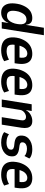

<svg xmlns="http://www.w3.org/2000/svg" viewBox="1210 -1954 755 3214"><g transform="rotate(90 1587.0 -347.5)"><path d="M195 10Q124 10 84.5 -30.5Q45 -71 38 -142Q31 -213 54 -305Q78 -380 112 -425Q146 -470 190 -490.5Q234 -511 283 -511Q340 -511 365.5 -482Q391 -453 394 -408H398L445 -705H570L458 0H348L365 -110H362Q347 -68 320.5 -41.5Q294 -15 262 -2.5Q230 10 195 10ZM242 -87Q272 -87 295.5 -99Q319 -111 339 -141Q359 -171 374 -219Q397 -312 380.5 -363Q364 -414 306 -414Q279 -414 254.5 -401.5Q230 -389 210 -359.5Q190 -330 174 -282Q151 -188 167.5 -137.5Q184 -87 242 -87Z M825 10Q729 10 676.5 -25.5Q624 -61 610.5 -129.5Q597 -198 621 -294Q644 -368 681 -415.5Q718 -463 769 -487Q820 -511 883 -511Q941 -511 982 -486.5Q1023 -462 1040.5 -408Q1058 -354 1046 -263L1039 -215H711L724 -297H959L941 -274Q951 -335 945.5 -367.5Q940 -400 921.5 -414Q903 -428 875 -428Q846 -428 818 -411Q790 -394 769 -358Q748 -322 737 -261L733 -236Q723 -180 730.5 -146Q738 -112 765 -96.5Q792 -81 839 -81Q869 -81 906.5 -91Q944 -101 979 -121L1005 -40Q958 -10 911 0Q864 10 825 10Z M1349 10Q1253 10 1200.5 -25.5Q1148 -61 1134.5 -129.5Q1121 -198 1145 -294Q1168 -368 1205 -415.5Q1242 -463 1293 -487Q1344 -511 1407 -511Q1465 -511 1506 -486.5Q1547 -462 1564.5 -408Q1582 -354 1570 -263L1563 -215H1235L1248 -297H1483L1465 -274Q1475 -335 1469.5 -367.5Q1464 -400 1445.5 -414Q1427 -428 1399 -428Q1370 -428 1342 -411Q1314 -394 1293 -358Q1272 -322 1261 -261L1257 -236Q1247 -180 1254.5 -146Q1262 -112 1289 -96.5Q1316 -81 1363 -81Q1393 -81 1430.5 -91Q1468 -101 1503 -121L1529 -40Q1482 -10 1435 0Q1388 10 1349 10Z M1646 0 1726 -501H1839L1823 -407H1826Q1856 -460 1905 -485.5Q1954 -511 2004 -511Q2054 -511 2082 -490Q2110 -469 2119 -428.5Q2128 -388 2119 -330L2067 0H1942L1992 -316Q1998 -350 1993 -368.5Q1988 -387 1973.5 -396.5Q1959 -406 1936 -406Q1912 -406 1887 -393Q1862 -380 1844 -359.5Q1826 -339 1821 -312L1772 0Z M2369 10Q2310 10 2264 -4Q2218 -18 2192 -40L2229 -121Q2248 -105 2272 -96Q2296 -87 2322 -83Q2348 -79 2371 -79Q2414 -79 2445 -94Q2476 -109 2484 -137Q2491 -166 2478 -183Q2465 -200 2432 -206L2359 -215Q2288 -227 2264 -266.5Q2240 -306 2256 -378Q2269 -420 2300 -449Q2331 -478 2376.5 -494.5Q2422 -511 2477 -511Q2512 -511 2542 -505.5Q2572 -500 2596 -489Q2620 -478 2634 -462L2592 -380Q2574 -401 2537.5 -411.5Q2501 -422 2468 -422Q2428 -422 2400.5 -406.5Q2373 -391 2365 -364Q2358 -336 2370.5 -319Q2383 -302 2417 -297L2483 -288Q2557 -274 2583 -234.5Q2609 -195 2591 -119Q2578 -82 2546.5 -52.5Q2515 -23 2469.5 -6.5Q2424 10 2369 10Z M2907 10Q2811 10 2758.5 -25.5Q2706 -61 2692.5 -129.5Q2679 -198 2703 -294Q2726 -368 2763 -415.5Q2800 -463 2851 -487Q2902 -511 2965 -511Q3023 -511 3064 -486.5Q3105 -462 3122.5 -408Q3140 -354 3128 -263L3121 -215H2793L2806 -297H3041L3023 -274Q3033 -335 3027.5 -367.5Q3022 -400 3003.5 -414Q2985 -428 2957 -428Q2928 -428 2900 -411Q2872 -394 2851 -358Q2830 -322 2819 -261L2815 -236Q2805 -180 2812.5 -146Q2820 -112 2847 -96.5Q2874 -81 2921 -81Q2951 -81 2988.5 -91Q3026 -101 3061 -121L3087 -40Q3040 -10 2993 0Q2946 10 2907 10Z"/></g></svg>

Font: Nunito Sans 7pt Condensed
Style: Bold Italic
Weight: 700
Width: 3
Italic angle: -9°
Designer: Vernon Adams
Foundry: Vernon Adams
Version: Version 3.101;gftools[0.9.27]